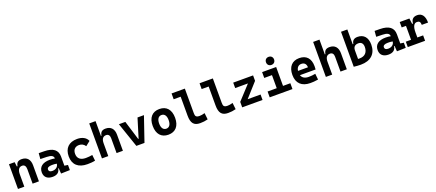

<svg xmlns="http://www.w3.org/2000/svg" viewBox="108 -2262 8572 3777"><g transform="rotate(-20 4394.5 -373.0)"><path d="M379.9 0H512.2V-336.9C512.2 -458 449.7 -527.3 340.3 -527.3C263.2 -527.3 228.5 -493.2 218.8 -423.8H204.1L191.9 -517.6H73.7V0H206.1V-258.3C206.1 -354.5 239.7 -401.9 305.7 -401.9C353 -401.9 379.9 -366.7 379.9 -304.2Z M974.1 4.9 1159.7 0V-107.4L1087.9 -118.2V-309.6C1087.9 -446.3 998 -518.6 810.5 -521L697.8 -522.5L688 -402.3L820.3 -398.9C913.6 -396.5 960.9 -372.1 960.9 -316.9V-315.4C929.7 -322.3 897.9 -325.7 855 -325.7C708 -325.7 624.5 -261.7 624.5 -146C624.5 -46.4 688.5 9.8 798.8 9.8C888.7 9.8 944.8 -29.8 954.1 -109.4H965.8ZM960.9 -206.5C959 -154.8 915.5 -101.6 831.5 -101.6C784.2 -101.6 758.8 -120.6 758.8 -155.8C758.8 -194.3 794.4 -214.4 861.3 -214.4C895.5 -214.4 923.3 -214.4 960.9 -206.5Z M1525.4 9.8C1578.6 9.8 1636.2 6.8 1689 -4.9L1675.3 -128.4C1630.9 -120.6 1584 -115.7 1537.1 -115.7C1427.2 -115.7 1365.2 -167.5 1365.2 -264.6C1365.2 -352.5 1414.1 -401.9 1497.1 -401.9C1549.8 -401.9 1595.2 -376.5 1624 -331.5L1719.7 -407.7C1687.5 -483.9 1607.9 -527.3 1501 -527.3C1327.1 -527.3 1230 -428.7 1230 -259.8C1230 -85.9 1336.9 9.8 1525.4 9.8Z M2137.7 0H2270V-336.9C2270 -458 2207.5 -527.3 2098.1 -527.3C2021 -527.3 1986.3 -493.2 1976.6 -423.8H1963.9V-732.4H1831.5V0H1963.9V-266.6C1963.9 -357.9 1997.6 -402.8 2063.5 -402.8C2110.8 -402.8 2137.7 -370.1 2137.7 -312.5Z M2551.8 0H2721.7L2898.9 -517.6H2764.2L2641.1 -116.2H2632.3L2509.3 -517.6H2374.5Z M3222.7 9.8C3371.6 9.8 3457.5 -87.9 3457.5 -258.8C3457.5 -429.7 3371.6 -527.3 3222.7 -527.3C3073.7 -527.3 2987.8 -429.7 2987.8 -258.8C2987.8 -87.9 3073.7 9.8 3222.7 9.8ZM3222.7 -115.7C3159.7 -115.7 3123 -167.5 3123 -258.8C3123 -350.6 3159.7 -401.9 3222.7 -401.9C3286.1 -401.9 3322.3 -350.6 3322.3 -258.8C3322.3 -167.5 3286.1 -115.7 3222.7 -115.7Z M3885.7 9.8C3944.3 9.8 3992.7 3.9 4048.3 -10.7L4033.2 -146.5C3988.3 -133.8 3955.6 -127.9 3924.8 -127.9C3847.7 -127.9 3833.5 -155.8 3833.5 -220.7V-732.4H3555.2V-610.8H3701.7V-215.8C3701.7 -58.1 3755.4 9.8 3885.7 9.8Z M4471.7 9.8C4530.3 9.8 4578.6 3.9 4634.3 -10.7L4619.1 -146.5C4574.2 -133.8 4541.5 -127.9 4510.7 -127.9C4433.6 -127.9 4419.4 -155.8 4419.4 -220.7V-732.4H4141.1V-610.8H4287.6V-215.8C4287.6 -58.1 4341.3 9.8 4471.7 9.8Z M4767.6 0H5193.4V-113.8H4923.3L5183.6 -403.8V-517.6H4767.6V-403.8H5034.7L4767.6 -113.8Z M5343.3 0H5819.8V-122.1H5666.5V-517.6H5372.6V-395.5H5534.7V-122.1H5343.3ZM5594.7 -587.4C5645 -587.4 5679.2 -621.6 5679.2 -671.9C5679.2 -722.2 5645 -756.3 5594.7 -756.3C5544.4 -756.3 5510.3 -722.2 5510.3 -671.9C5510.3 -621.6 5544.4 -587.4 5594.7 -587.4Z M6193.4 9.8C6235.4 9.8 6290.5 7.8 6356.9 -3.9L6344.2 -128.9C6296.9 -120.1 6252 -115.2 6205.1 -115.2C6124 -115.2 6070.8 -146.5 6050.8 -206.5H6379.4C6381.3 -227.5 6382.3 -249 6382.3 -273.4C6382.3 -438.5 6297.9 -527.3 6150.4 -527.3C5999.5 -527.3 5912.6 -428.7 5912.6 -259.8C5912.6 -85.9 6014.2 9.8 6193.4 9.8ZM6044.4 -298.3C6053.7 -367.7 6091.8 -406.2 6151.4 -406.2C6214.8 -406.2 6252.4 -368.2 6252.4 -298.3Z M6825.2 0H6957.5V-336.9C6957.5 -458 6895 -527.3 6785.6 -527.3C6708.5 -527.3 6673.8 -493.2 6664.1 -423.8H6651.4V-732.4H6519V0H6651.4V-266.6C6651.4 -357.9 6685.1 -402.8 6751 -402.8C6798.3 -402.8 6825.2 -370.1 6825.2 -312.5Z M7249.5 9.8C7457.5 9.8 7576.2 -100.6 7576.2 -293C7576.2 -442.4 7501.5 -527.3 7371.6 -527.3C7297.9 -527.3 7257.3 -493.2 7248.5 -423.8H7234.9V-732.4H7102.5V0C7152.3 5.9 7199.7 9.8 7249.5 9.8ZM7234.9 -291C7234.9 -366.2 7272 -402.8 7346.2 -402.8C7406.7 -402.8 7440.9 -363.3 7440.9 -293C7440.9 -179.7 7378.9 -114.7 7270 -114.7C7258.3 -114.7 7246.6 -114.7 7234.9 -115.2Z M8005.4 4.9 8190.9 0V-107.4L8119.1 -118.2V-309.6C8119.1 -446.3 8029.3 -518.6 7841.8 -521L7729 -522.5L7719.2 -402.3L7851.6 -398.9C7944.8 -396.5 7992.2 -372.1 7992.2 -316.9V-315.4C7960.9 -322.3 7929.2 -325.7 7886.2 -325.7C7739.3 -325.7 7655.8 -261.7 7655.8 -146C7655.8 -46.4 7719.7 9.8 7830.1 9.8C7919.9 9.8 7976.1 -29.8 7985.4 -109.4H7997.1ZM7992.2 -206.5C7990.2 -154.8 7946.8 -101.6 7862.8 -101.6C7815.4 -101.6 7790 -120.6 7790 -155.8C7790 -194.3 7825.7 -214.4 7892.6 -214.4C7926.8 -214.4 7954.6 -214.4 7992.2 -206.5Z M8475.1 -222.7C8475.1 -337.9 8506.8 -402.8 8571.3 -402.8C8620.6 -402.8 8642.1 -377.9 8642.1 -316.9H8773.9C8773.9 -452.6 8719.7 -527.3 8621.6 -527.3C8538.1 -527.3 8494.6 -485.8 8489.3 -400.9H8470.7L8455.6 -517.6H8253.4V-404.3H8343.3V-113.3H8233.9V0H8596.2V-113.3H8475.1Z"/></g></svg>

Font: Cascadia Code
Style: Bold
Weight: 700
Monospace: yes
Designer: Aaron Bell
Foundry: Saja Typeworks
Version: Version 2404.023